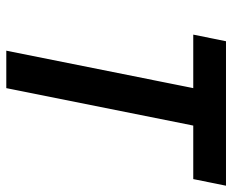

<svg xmlns="http://www.w3.org/2000/svg" viewBox="-84 -654 738 610"><g transform="rotate(90 285.0 -349.0)"><path d="M379 -594 260 0H141L260 -594H90L111 -698H570L549 -594Z"/></g></svg>

Font: IBM Plex Sans Cond SmBld
Style: Italic
Weight: 600
Width: 3
Italic angle: -11°
Designer: Mike Abbink, Paul van der Laan, Pieter van Rosmalen
Foundry: Bold Monday
Version: Version 1.3